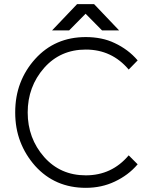

<svg xmlns="http://www.w3.org/2000/svg" viewBox="-20 -890 723 922"><path d="M230 -744H312L391 -824L470 -744H552L432 -870H350ZM392 -712Q244 -712 149 -607Q102 -555 77.5 -491Q53 -427 53 -350Q53 -274 77.5 -210Q102 -146 149 -93Q244 12 392 12Q468 12 531 -18Q563 -33 590.5 -53.5Q618 -74 641 -101L598 -144Q517 -48 392 -48Q270 -48 192 -136Q113 -226 113 -350Q113 -474 192 -564Q270 -652 392 -652Q517 -652 598 -556L641 -600Q618 -627 590.5 -647.5Q563 -668 531 -683Q500 -698 465 -705Q430 -712 392 -712Z"/></svg>

Font: Unageo Variable
Style: Regular
Weight: 300
Designer: Richard Sepsi
Foundry: Richard Sepsi
Version: Version 2.200